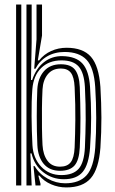

<svg xmlns="http://www.w3.org/2000/svg" viewBox="-20 -820 508 849"><path d="M51.2 0V-800H74.2V0ZM97 0V-800H120V-631.2L117 -466.2H122.2Q138.8 -516.8 174.1 -544.8Q209.5 -572.8 256.5 -571.8Q316.5 -570.5 345 -538.6Q373.5 -506.8 378.2 -435.2Q383 -363 383 -299.5Q383 -236 378.2 -167Q372.8 -93 346 -60.2Q319.2 -27.5 262.5 -27.5Q210 -27.5 170.6 -59Q131.2 -90.5 119.5 -141.8H114.2L120 0ZM273.2 8.8Q238.2 8.8 206.1 -5Q174 -18.8 154.2 -43.5H149.5L159 -7.8V0H137L128 -85.5H133.2Q153.2 -51 190.4 -30.2Q227.5 -9.5 268.2 -9.5Q331 -9.5 362.9 -45Q394.8 -80.5 401.2 -167.8Q409.8 -295.8 401 -435.8Q395.2 -520.8 362.8 -555.5Q330.2 -590.2 265.8 -590.2Q221.8 -590.2 188.2 -570.6Q154.8 -551 136.8 -516H131.2L141.5 -646.2V-800H165.8V-663L147.2 -552.8H152.8Q174.8 -580.5 206.5 -594.6Q238.2 -608.8 274.5 -608.8Q347 -608.8 382.1 -568.9Q417.2 -529 424 -435.5Q428.2 -364 428.4 -299.9Q428.5 -235.8 424 -166.8Q416.8 -73.2 381.6 -32.2Q346.5 8.8 273.2 8.8ZM251.5 -45.8Q302.8 -45.8 327.5 -73.2Q352.2 -100.8 355.5 -168.5Q358.2 -229 358.9 -290.9Q359.5 -352.8 355.5 -435Q352 -498.2 328.1 -525.6Q304.2 -553 252.2 -553Q196 -553 161.9 -519.1Q127.8 -485.2 123 -425.2Q119 -371.5 119.6 -305.4Q120.2 -239.2 123.5 -178Q126.8 -120.5 162 -83.1Q197.2 -45.8 251.5 -45.8ZM245.5 -64.8Q199 -64.8 173.4 -95.2Q147.8 -125.8 145.2 -178Q142.5 -238 142.5 -304.6Q142.5 -371.2 145 -425Q147.8 -474.8 174.4 -505.2Q201 -535.8 249.2 -535.8Q293.2 -535.8 311.9 -511.4Q330.5 -487 332.8 -435Q335.5 -361 335.8 -299.8Q336 -238.5 332.8 -167.8Q330.2 -111.8 309.6 -88.2Q289 -64.8 245.5 -64.8ZM245.5 -83Q277.5 -83 292.6 -102.4Q307.8 -121.8 310 -168Q312.5 -226.5 313.1 -289.5Q313.8 -352.5 310 -434.5Q307.8 -479.8 293.2 -498.4Q278.8 -517 249.2 -517Q211.8 -517 191 -491.2Q170.2 -465.5 168 -424.8Q166 -386.5 165.5 -342.4Q165 -298.2 165.6 -255.4Q166.2 -212.5 168 -178.5Q170.5 -135.8 189.8 -109.4Q209 -83 245.5 -83Z"/></svg>

Font: Big Shoulders Inline Text
Style: Bold
Weight: 700
Designer: Patric King
Foundry: XO Type Co
Version: Version 1.000